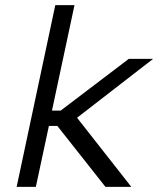

<svg xmlns="http://www.w3.org/2000/svg" viewBox="-20 -730 618 750"><path d="M196 -710 45 0H120L171 -238H204L392 0H493L281 -270L578 -500H483L217 -298H183L271 -710Z"/></svg>

Font: LT Wave Light
Style: Italic
Weight: 300
Designer: Daniel Lyons
Version: Version 2.5 (Glyphs App)